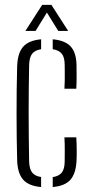

<svg xmlns="http://www.w3.org/2000/svg" viewBox="-20 -768 380 794"><path d="M51 -103.5Q50 -145 49.2 -193Q48.5 -241 48.5 -292.5Q48.5 -344 49 -395.5Q49.5 -447 51 -495.5Q53 -549 76 -575Q99 -601 150 -605.5V-564.5Q124.5 -560.5 113 -545.8Q101.5 -531 100.5 -500Q99.5 -453.5 99 -404.5Q98.5 -355.5 98.5 -304.8Q98.5 -254 99 -202.2Q99.5 -150.5 100.5 -99.5Q101.5 -69 113.2 -54.2Q125 -39.5 150 -36V5.5Q98.5 1 75.8 -25Q53 -51 51 -103.5ZM198 5.5V-35.5Q223.5 -39.5 235.2 -54Q247 -68.5 247.5 -99.5Q247.5 -123 247.8 -146.5Q248 -170 246.5 -200H295.5Q297 -177 297.2 -149.2Q297.5 -121.5 296.5 -103.5Q294 -51 271.5 -25Q249 1 198 5.5ZM246.5 -401Q247.5 -419.5 247.8 -436.8Q248 -454 247.8 -470Q247.5 -486 247.5 -501Q247 -532 235.2 -546.2Q223.5 -560.5 198 -564.5V-605.5Q249.5 -601 272.8 -575.2Q296 -549.5 296.5 -496.5Q296.5 -474.5 296.8 -451Q297 -427.5 295.5 -401ZM85 -640 154.5 -748H192.5L262 -640H221L174 -716L127 -640Z"/></svg>

Font: Big Shoulders Stencil Text Thin ExtraLight
Style: Regular
Weight: 250
Version: Version 2.001